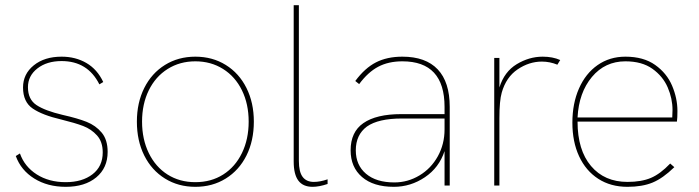

<svg xmlns="http://www.w3.org/2000/svg" viewBox="-20 -717 2703 742"><path d="M41 -114 57 -124Q75 -73 122 -43Q169 -13 234 -13Q298 -13 337.5 -43.5Q377 -74 377 -128Q377 -169 355 -193.5Q333 -218 301.5 -230Q270 -242 217 -255Q144 -272 106.5 -297.5Q69 -323 69 -379Q69 -431 110.5 -464.5Q152 -498 218 -498Q272 -498 314 -473.5Q356 -449 379 -400L364 -391Q319 -481 218 -481Q161 -481 124.5 -452.5Q88 -424 88 -380Q88 -333 121 -311Q154 -289 222 -273Q280 -260 315 -246Q350 -232 373 -204.5Q396 -177 396 -130Q396 -68 352 -31.5Q308 5 234 5Q164 5 112.5 -27Q61 -59 41 -114Z M509 -247Q509 -320 537.5 -377Q566 -434 617.5 -466Q669 -498 735 -498Q801 -498 852.5 -466Q904 -434 932.5 -377Q961 -320 961 -247Q961 -173 932.5 -116Q904 -59 852.5 -27Q801 5 735 5Q669 5 617.5 -27Q566 -59 537.5 -116Q509 -173 509 -247ZM941 -247Q941 -315 915 -368Q889 -421 842 -450.5Q795 -480 735 -480Q675 -480 628 -450.5Q581 -421 555 -368Q529 -315 529 -247Q529 -179 555 -125.5Q581 -72 627.5 -42.5Q674 -13 735 -13Q796 -13 842.5 -42.5Q889 -72 915 -125.5Q941 -179 941 -247Z M1115 -93V-697H1135V-95Q1135 -53 1149.5 -33.5Q1164 -14 1193 -14Q1217 -14 1246 -24V-6Q1213 5 1188 5Q1151 5 1133 -19Q1115 -43 1115 -93Z M1698 -133Q1677 -69 1622 -32Q1567 5 1502 5Q1423 5 1379 -33Q1335 -71 1335 -136Q1335 -207 1384 -241Q1434 -276 1531 -276H1698V-304Q1698 -480 1535 -480Q1481 -480 1441.5 -459Q1402 -438 1368 -392L1353 -404Q1390 -454 1433 -476Q1476 -498 1535 -498Q1625 -498 1671.5 -449Q1718 -400 1718 -304V0H1698ZM1504 -12Q1556 -12 1601 -39Q1646 -66 1672 -113Q1698 -160 1698 -217V-259H1533Q1442 -259 1398 -228Q1355 -196 1355 -136Q1355 -79 1394.5 -45.5Q1434 -12 1504 -12Z M1890 -493H1910V-379Q1929 -440 1977 -469Q2025 -498 2077 -498Q2116 -498 2145 -485L2134 -467Q2105 -479 2074 -479Q2025 -479 1980.5 -449Q1936 -419 1919 -359Q1910 -328 1910 -260V0H1890Z M2192 -243Q2192 -317 2217.5 -375Q2243 -433 2289.5 -465.5Q2336 -498 2397 -498Q2467 -498 2512 -466Q2557 -434 2577.5 -385.5Q2598 -337 2598 -288Q2598 -261 2596 -247H2212Q2212 -137 2264 -75.5Q2316 -14 2405 -14Q2459 -14 2495.5 -29.5Q2532 -45 2570 -85L2586 -71Q2542 -28 2502 -11.5Q2462 5 2405 5Q2340 5 2292 -26Q2244 -57 2218 -113Q2192 -169 2192 -243ZM2578 -263 2579 -292Q2579 -336 2560.5 -379Q2542 -422 2501.5 -451Q2461 -480 2397 -480Q2318 -480 2267.5 -419.5Q2217 -359 2212 -263Z"/></svg>

Font: Hanken Grotesk Thin
Style: Regular
Weight: 100
Designer: Alfredo Marco Pradil
Foundry: Hanken Design Co.
Version: Version 3.014